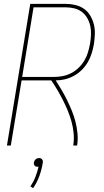

<svg xmlns="http://www.w3.org/2000/svg" viewBox="-20 -755 540 996"><path d="M16 0 137 -735H320Q346 -735 371 -729Q396 -723 416 -709Q436 -695 448.5 -673.5Q461 -652 467 -628Q473 -604 472 -577.5Q471 -551 467 -525Q463 -502 455.5 -478Q448 -454 435.5 -432.5Q423 -411 404.5 -392.5Q386 -374 363 -361.5Q340 -349 316.5 -343.5Q293 -338 269 -338Q285 -313 300 -287.5Q315 -262 328 -235.5Q341 -209 352.5 -181Q364 -153 371.5 -123.5Q379 -94 382 -63Q385 -32 380 0H360Q365 -32 362 -63.5Q359 -95 351 -124Q343 -153 331.5 -181Q320 -209 306.5 -235.5Q293 -262 278 -287.5Q263 -313 246 -338H92L36 0ZM95 -356H262Q284 -356 306.5 -360.5Q329 -365 350 -376Q371 -387 388.5 -404Q406 -421 418 -441.5Q430 -462 436.5 -484Q443 -506 447 -528Q451 -551 452 -574.5Q453 -598 448.5 -619.5Q444 -641 433 -660.5Q422 -680 405 -693Q388 -706 366 -711.5Q344 -717 320 -717H154ZM152 221 138 212Q154 188 164 162Q174 136 180 110H176Q171 110 167 109Q163 108 160 104.5Q157 101 156 96.5Q155 92 156 88Q157 83 159 79Q161 75 165 71.5Q169 68 173.5 66.5Q178 65 183 65Q188 65 191.5 66.5Q195 68 198 71.5Q201 75 202 79Q203 83 202 88Q197 122 185 156Q173 190 152 221Z"/></svg>

Font: Iosevka Curly Thin
Style: Italic
Weight: 100
Italic angle: -9°
Monospace: yes
Designer: Belleve Invis
Foundry: Belleve Invis
Version: Version 22.1.2; ttfautohint (v1.8.4)